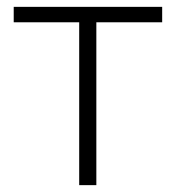

<svg xmlns="http://www.w3.org/2000/svg" viewBox="-20 -540 512 560"><path d="M211 0V-475H20V-520H453V-475H261V0Z"/></svg>

Font: Raleway Light
Style: Regular
Weight: 300
Designer: Matt McInerney, Pablo Impallari, Rodrigo Fuenzalida
Foundry: Matt McInerney, Pablo Impallari, Rodrigo Fuenzalida
Version: Version 4.026